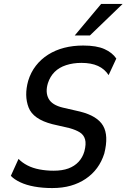

<svg xmlns="http://www.w3.org/2000/svg" viewBox="-20 -945 642 974"><path d="M245 9Q196 9 154.5 1.5Q113 -6 82.5 -20.5Q52 -35 35 -53L74 -139Q92 -120 119 -106Q146 -92 180.5 -85.5Q215 -79 252 -79Q296 -79 327 -90.5Q358 -102 378.5 -124Q399 -146 408 -177Q418 -215 411.5 -238Q405 -261 385 -273.5Q365 -286 333 -295L246 -315Q148 -340 125 -400Q102 -460 123 -535Q136 -578 162 -611.5Q188 -645 224.5 -668Q261 -691 305.5 -702.5Q350 -714 402 -714Q470 -714 510 -696Q550 -678 570 -648L531 -564Q511 -595 477 -610.5Q443 -626 393 -626Q351 -626 315.5 -614.5Q280 -603 257 -580Q234 -557 223 -523Q209 -477 226.5 -444.5Q244 -412 299 -399L386 -379Q474 -357 503 -307Q532 -257 509 -166Q496 -125 472.5 -93Q449 -61 415 -38Q381 -15 339 -3Q297 9 245 9ZM359 -765 493 -925H602L436 -765Z"/></svg>

Font: Nunito Sans 7pt Condensed SemiBold
Style: Italic
Weight: 600
Width: 3
Italic angle: -9°
Designer: Vernon Adams
Foundry: Vernon Adams
Version: Version 3.101;gftools[0.9.27]